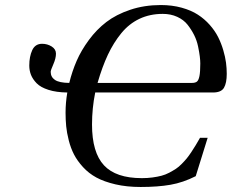

<svg xmlns="http://www.w3.org/2000/svg" viewBox="-20 -727 920 762"><path d="M96.2 -466.8Q96.2 -502.4 107.9 -527.8Q119.6 -553.2 147 -553.2Q168 -553.2 185.1 -542.5Q202.1 -531.7 202.1 -514.2Q202.1 -495.6 191.7 -471.9Q181.2 -448.2 181.2 -441.9Q181.2 -421.4 198 -409.9Q214.8 -398.4 254.9 -397.9Q266.1 -443.8 284.2 -485.4Q302.2 -526.9 332.8 -568.4Q363.3 -609.9 402.1 -639.6Q440.9 -669.4 496.8 -688.2Q552.7 -707 618.2 -707Q663.1 -707 700.9 -696.5Q738.8 -686 765.1 -668.9Q791.5 -651.9 812.3 -628.4Q833 -605 845.5 -580.3Q857.9 -555.7 866 -528.3Q874 -501 877 -478.3Q879.9 -455.6 879.9 -434.1Q879.9 -397.5 868.9 -378.7Q857.9 -359.9 825.2 -359.9H357.9Q345.2 -297.4 345.2 -232.9Q345.2 -122.1 392.6 -71Q439.9 -20 543 -20Q565.4 -20 585.2 -22.7Q605 -25.4 620.8 -29.5Q636.7 -33.7 651.9 -41.7Q667 -49.8 678.2 -57.1Q689.5 -64.5 701.4 -76.7Q713.4 -88.9 721.2 -98.4Q729 -107.9 739.7 -124Q750.5 -140.1 756.8 -150.9Q763.2 -161.6 773.9 -180.2H804.2L756.8 -27.8Q706.5 -2.4 656.5 6.3Q606.4 15.1 538.1 15.1Q482.9 15.1 438 4.6Q393.1 -5.9 362.5 -22.5Q332 -39.1 309.3 -64Q286.6 -88.9 273.7 -114Q260.7 -139.2 252.9 -169.9Q245.1 -200.7 242.7 -225.8Q240.2 -251 240.2 -279.8Q240.2 -319.3 247.1 -359.9Q203.6 -360.4 172.4 -370.4Q141.1 -380.4 125.5 -396.5Q109.9 -412.6 103 -429.9Q96.2 -447.3 96.2 -466.8ZM367.2 -397.9H741.2Q754.9 -397.9 761.5 -403.1Q768.1 -408.2 771.5 -424.8Q774.9 -441.4 774.9 -475.1Q774.9 -487.3 772.9 -503.2Q771 -519 766.1 -542.7Q761.2 -566.4 750.5 -587.9Q739.7 -609.4 724.4 -628.9Q709 -648.4 683.3 -660.2Q657.7 -671.9 626 -671.9Q574.7 -671.9 533.4 -652.3Q492.2 -632.8 461.4 -595.2Q430.7 -557.6 408.2 -509.8Q385.7 -461.9 367.2 -397.9Z"/></svg>

Font: Linguistics Pro
Style: Italic
Weight: 400
Italic angle: -12°
Designer: Stefan Peev, Context Ltd
Foundry: Stefan Peev, Context Ltd
Version: Version 001.000